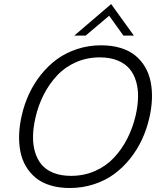

<svg xmlns="http://www.w3.org/2000/svg" viewBox="-20 -921 798 948"><path d="M346.7 -745.1 528.8 -900.9 641.1 -745.1H589.4L519 -843.3L402.8 -745.1ZM324.2 7.3Q271 7.3 228.3 -5.9Q185.5 -19 156.5 -43Q127.4 -66.9 107.9 -99.9Q88.4 -132.8 80.6 -173.1Q72.8 -213.4 74.5 -258.1Q76.2 -302.7 87.4 -351.1Q100.1 -407.2 123.8 -458Q147.5 -508.8 182.6 -552.7Q217.8 -596.7 261.5 -628.7Q305.2 -660.6 361.3 -679Q417.5 -697.3 479.5 -697.3Q532.7 -697.3 575.7 -684.1Q618.7 -670.9 647.9 -647Q677.2 -623 696.5 -590.1Q715.8 -557.1 723.9 -516.8Q731.9 -476.6 730.2 -431.9Q728.5 -387.2 717.3 -338.9Q704.6 -282.7 680.9 -231.9Q657.2 -181.2 622.1 -137.2Q586.9 -93.3 543.2 -61.3Q499.5 -29.3 443.1 -11Q386.7 7.3 324.2 7.3ZM330.6 -52.7Q394 -52.7 448.5 -76.4Q502.9 -100.1 542 -141.6Q581.1 -183.1 608.2 -236.1Q635.3 -289.1 649.9 -351.1Q660.6 -398.4 661.6 -440.2Q662.6 -481.9 652.1 -518.6Q641.6 -555.2 619.6 -581.3Q597.7 -607.4 560.3 -622.6Q522.9 -637.7 473.1 -637.7Q409.7 -637.7 355.5 -614Q301.3 -590.3 262.2 -548.6Q223.1 -506.8 196 -453.9Q168.9 -400.9 154.8 -338.9Q144 -291.5 143.1 -249.8Q142.1 -208 152.6 -171.6Q163.1 -135.3 184.8 -108.9Q206.5 -82.5 243.7 -67.6Q280.8 -52.7 330.6 -52.7Z"/></svg>

Font: HK Grotesk Legacy
Style: Italic
Weight: 400
Italic angle: -13°
Designer: Alfredo Marco Pradil
Foundry: Hanken Design Co.
Version: Version 2.022;PS 002.022;hotconv 1.0.88;makeotf.lib2.5.64775